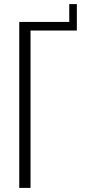

<svg xmlns="http://www.w3.org/2000/svg" viewBox="-20 -917 413 937"><path d="M74 0V-810H318V-897H355V-768H129V0Z"/></svg>

Font: Oswald ExtraLight
Style: Regular
Weight: 250
Designer: Vernon Adams
Foundry: Vernon Adams
Version: Version 4.100; ttfautohint (v1.8.1.43-b0c9)